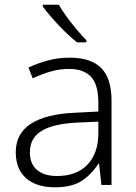

<svg xmlns="http://www.w3.org/2000/svg" viewBox="-20 -786 576 816"><path d="M276 -541Q366 -541 410 -497Q454 -453 454 -358V0H411L401 -90H398Q369 -45 327.5 -17.5Q286 10 212 10Q135 10 91 -28.5Q47 -67 47 -139Q47 -219 112 -260.5Q177 -302 301 -307L398 -312V-349Q398 -427 366.5 -460Q335 -493 274 -493Q233 -493 195 -482Q157 -471 119 -453L101 -499Q139 -517 183.5 -529Q228 -541 276 -541ZM308 -265Q206 -260 156.5 -229.5Q107 -199 107 -139Q107 -89 137.5 -63.5Q168 -38 222 -38Q305 -38 351 -85.5Q397 -133 398 -217V-269ZM230 -766Q242 -744 262.5 -716Q283 -688 305.5 -661Q328 -634 347 -615V-606H307Q282 -626 254 -653.5Q226 -681 201.5 -709Q177 -737 162 -758V-766Z"/></svg>

Font: Noto Sans Light
Style: Regular
Weight: 300
Designer: Monotype Design Team
Foundry: Monotype Imaging Inc.
Version: Version 2.007